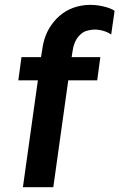

<svg xmlns="http://www.w3.org/2000/svg" viewBox="-20 -776 495 796"><path d="M75 0 137 -443H56L69 -539H150L156 -576Q166 -648 214 -698Q262 -748 335 -755Q371 -758 406 -750Q441 -742 455 -731L441 -633Q421 -647 391.5 -652Q362 -657 330 -645Q289 -622 281 -565L277 -539H396L383 -443H263L201 0Z"/></svg>

Font: Oakes Grotesk
Style: Bold Italic
Weight: 600
Italic angle: -8°
Designer: Samuel Oakes
Foundry: Samuel Oakes
Version: Version 1.000;PS 001.000;hotconv 1.0.88;makeotf.lib2.5.64775